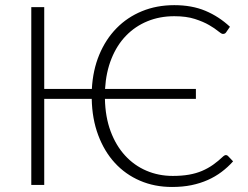

<svg xmlns="http://www.w3.org/2000/svg" viewBox="-20 -736 988 764"><path d="M878.5 -119Q883.5 -119 887 -115.5L907.5 -94Q886.5 -70.5 861.5 -51.8Q836.5 -33 806.8 -19.8Q777 -6.5 741.8 0.8Q706.5 8 664.5 8Q595 8 537 -17Q479 -42 437 -87.8Q395 -133.5 370.8 -198.2Q346.5 -263 345 -342.5H156V0H104.5V-707.5H156V-382H345.5Q349.5 -457 375 -518.2Q400.5 -579.5 443.5 -623.5Q486.5 -667.5 545 -691.5Q603.5 -715.5 673.5 -715.5Q743.5 -715.5 797.2 -693Q851 -670.5 895 -629.5L879.5 -607Q875.5 -601 867 -601Q861 -601 848 -612Q835 -623 812.2 -636.2Q789.5 -649.5 755.5 -660.5Q721.5 -671.5 673.5 -671.5Q615.5 -671.5 566.8 -651.5Q518 -631.5 481.8 -594.2Q445.5 -557 423.8 -503.2Q402 -449.5 398 -382H759.5V-342.5H397.5Q399 -270.5 420.2 -213.5Q441.5 -156.5 477.8 -117Q514 -77.5 562.5 -56.8Q611 -36 667.5 -36Q703.5 -36 732 -41Q760.5 -46 784 -56Q807.5 -66 828 -80.5Q848.5 -95 869 -114.5Q874.5 -119 878.5 -119Z"/></svg>

Font: Lato Light
Style: Regular
Weight: 300
Designer: Lukasz Dziedzic
Foundry: tyPoland Lukasz Dziedzic
Version: Version 2.007; 2014-02-27